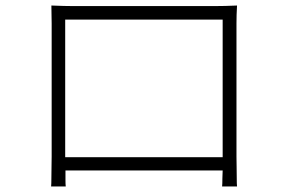

<svg xmlns="http://www.w3.org/2000/svg" viewBox="-20 -683 1040 695"><path d="M216 -114H786V-116V-612H216V-116ZM836 -598V-116Q836 -102 836.5 -79.5Q837 -57 837 -36.5Q837 -16 838 -8H784Q785 -17 785 -37Q785 -50 786 -66H217Q217 -47 217 -31Q217 -15 218 -8H165Q166 -17 166 -37Q166 -57 166.5 -79.5Q167 -102 167 -116V-598Q167 -627 166 -663Q193 -662 210.5 -661.5Q228 -661 244 -661H758Q773 -661 795.5 -661.5Q818 -662 838 -663Q836 -629 836 -598Z"/></svg>

Font: LXGW 975 Gothic SC 200W
Style: Regular
Weight: 200
Version: Version 2.01;February 25, 2021